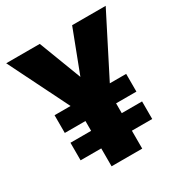

<svg xmlns="http://www.w3.org/2000/svg" viewBox="-167 -840 919 966"><g transform="rotate(-30 293.0 -357.0)"><path d="M293 -468 387 -714H582L405 -366H500V-263H382V-206H500V-104H382V0H204V-104H84V-206H204V-263H84V-366H177L4 -714H199Z"/></g></svg>

Font: Noto Sans Gurmukhi UI Black
Style: Regular
Weight: 900
Designer: Jelle Bosma - Monotype Design Team
Foundry: Monotype Imaging Inc.
Version: Version 2.004; ttfautohint (v1.8.4.7-5d5b)